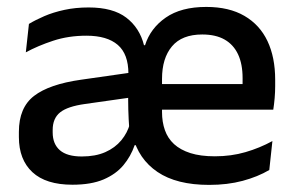

<svg xmlns="http://www.w3.org/2000/svg" viewBox="-20 -522 853 554"><path d="M583.5 11.5Q489.5 11.5 434.5 -25.8Q379.5 -63 363 -130L353 -150Q351 -178 350.2 -205.5Q349.5 -233 350 -264L350.5 -309.5Q350.5 -366 319.8 -392.5Q289 -419 229.5 -419Q177.5 -419 133.5 -404.5Q89.5 -390 54.5 -371L63.5 -453Q82.5 -464.5 108 -475.5Q133.5 -486.5 165.8 -493.5Q198 -500.5 236 -500.5Q306 -500.5 344.5 -471Q383 -441.5 395.5 -391.5H398.5Q414 -440.5 458.2 -471.2Q502.5 -502 575 -502Q641 -502 685.2 -476.2Q729.5 -450.5 751.8 -403.5Q774 -356.5 774 -292V-273.5Q774 -256.5 772.5 -239Q771 -221.5 768.5 -205.5H678.5Q679.5 -231.5 679.8 -254Q680 -276.5 680 -296.5Q680 -337 667 -365Q654 -393 628.2 -407.8Q602.5 -422.5 563.5 -422.5Q505 -422.5 476.2 -388.2Q447.5 -354 447.5 -294.5V-248V-236.5V-198.5Q447.5 -170 455.8 -146.5Q464 -123 482.2 -106.2Q500.5 -89.5 529.5 -80.2Q558.5 -71 600 -71Q647 -71 688.2 -83Q729.5 -95 766 -115L757 -31.5Q724 -12 680.2 -0.2Q636.5 11.5 583.5 11.5ZM189 11Q112.5 11 73.5 -25.2Q34.5 -61.5 34.5 -126.5V-141.5Q34.5 -211.5 78.2 -245.2Q122 -279 214 -292L361 -313L366.5 -242L225.5 -222Q175 -215 153.5 -197.8Q132 -180.5 132 -147V-140Q132 -106.5 152.8 -88.5Q173.5 -70.5 216 -70.5Q255.5 -70.5 283.8 -83Q312 -95.5 330 -117.2Q348 -139 355 -165.5L385.5 -103H368.5Q357.5 -71 336 -45.2Q314.5 -19.5 278.8 -4.2Q243 11 189 11ZM748.5 -205.5H402V-279.5H748.5Z"/></svg>

Font: Anek Devanagari Medium Medium
Style: Regular
Weight: 500
Version: Version 1.003